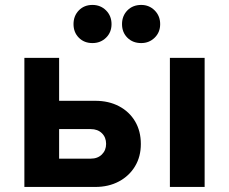

<svg xmlns="http://www.w3.org/2000/svg" viewBox="-20 -740 907 760"><path d="M76.5 0V-511H214V-341H357Q410.5 -341 451.2 -319.5Q492 -298 514.8 -259.5Q537.5 -221 537.5 -170Q537.5 -120 514.5 -81.8Q491.5 -43.5 450.8 -21.8Q410 0 357 0ZM214 -112H339Q366.5 -112 383.2 -128.5Q400 -145 400 -170.5Q400 -196.5 383.2 -212.8Q366.5 -229 339 -229H214ZM652.5 0V-511H790V0ZM539 -569.5Q505.5 -569.5 484.2 -590.8Q463 -612 463 -644.5Q463 -677 484.2 -698.8Q505.5 -720.5 539 -720.5Q570.5 -720.5 592.2 -698.8Q614 -677 614 -644.5Q614 -612 592.2 -590.8Q570.5 -569.5 539 -569.5ZM346 -569.5Q313 -569.5 292 -590.8Q271 -612 271 -644.5Q271 -677 292 -698.8Q313 -720.5 346 -720.5Q378 -720.5 399.8 -698.8Q421.5 -677 421.5 -644.5Q421.5 -612 399.8 -590.8Q378 -569.5 346 -569.5Z"/></svg>

Font: Overpass ExtraBold
Style: Regular
Weight: 800
Designer: Delve Withrington, Dave Bailey, Thomas Jockin
Foundry: Delve Fonts LLC
Version: Version 4.000; ttfautohint (v1.8.3)